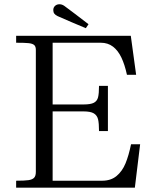

<svg xmlns="http://www.w3.org/2000/svg" viewBox="-20 -865 714 885"><path d="M214.6 -383.5H365.1Q397.9 -383.5 412.8 -391.4Q427.6 -399.2 432 -416.5Q436.4 -433.8 436.4 -469.2H477.4V-260.9H436.4Q436.4 -296.9 432 -315.1Q427.6 -333.2 412.5 -342.4Q397.4 -351.5 365.1 -351.5H214.6ZM584 -199.9H625.9L601.6 0H54.4V-32Q93.1 -32 111.2 -34.6Q129.4 -37.2 137.3 -45.8Q145.2 -54.2 145.2 -72.4V-635.6Q145.2 -650.8 137.6 -657.4Q130 -664.1 112.1 -666.1Q94.1 -668 54.4 -668V-700H582.9L607.5 -520.1H565.2Q555.1 -566.9 539.6 -599.6Q524.1 -632.2 500.7 -650.1Q477.2 -668 444.9 -668H222.6V-32H450.9Q491.1 -32 517.2 -53.7Q543.4 -75.4 558.4 -111.6Q573.4 -147.8 584 -199.9ZM245 -791Q235.5 -795.4 230.6 -801.9Q225.6 -808.4 225.6 -818.4Q225.6 -830.5 233.7 -837.9Q241.8 -845.4 253.9 -845.4Q260.1 -845.4 265.6 -843.5Q271 -841.6 276.4 -837.9Q286.1 -830.9 325.9 -800.9Q365.6 -770.9 388 -753.4L375.6 -735.1Q342.6 -748.6 308.6 -763.3Q274.5 -778 245 -791Z"/></svg>

Font: Didactic
Style: Regular
Weight: 400
Designer: Tyler Finck
Foundry: Etcetera Type Co
Version: Version 3.007;FEAKit 1.0